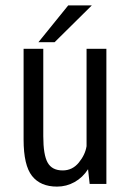

<svg xmlns="http://www.w3.org/2000/svg" viewBox="-20 -682 490 712"><path d="M122.5 -525.5 233 -662H320.5L182.5 -525.5ZM191.5 10Q130 10 98.8 -29.5Q67.5 -69 67.5 -164.5V-501H140.5V-177Q140.5 -107.5 156.8 -78.8Q173 -50 212.5 -50Q248.5 -50 272.2 -79Q296 -108 301 -140V-501H374.5V0H312.5L306.5 -54.5Q287 -24 256.8 -7Q226.5 10 191.5 10Z"/></svg>

Font: League Mono Condensed Light
Style: Regular
Weight: 300
Width: 1
Designer: Tyler Finck
Foundry: The League of Moveable Type / Tyler Finck
Version: Version 2.210